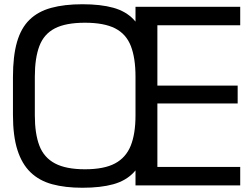

<svg xmlns="http://www.w3.org/2000/svg" viewBox="-20 -873 1174 904"><path d="M368 11Q287 11 226 -5.5Q165 -22 124 -61.5Q83 -101 62 -167Q41 -233 41 -332V-510Q41 -609 60 -675Q79 -741 119 -780Q159 -819 221 -836Q283 -853 368 -853Q454 -853 513.5 -836.5Q573 -820 610 -780.5Q647 -741 664.5 -675Q682 -609 682 -510V-332Q682 -233 664.5 -167Q647 -101 610 -61.5Q573 -22 513.5 -5.5Q454 11 368 11ZM380 -76Q470 -76 521.5 -103.5Q573 -131 595.5 -187Q618 -243 618 -330V-512Q618 -600 596 -656.5Q574 -713 522 -739.5Q470 -766 380 -766Q290 -766 238.5 -739.5Q187 -713 165.5 -656.5Q144 -600 144 -512V-330Q144 -243 165.5 -187Q187 -131 239 -103.5Q291 -76 380 -76ZM618 0V-841H1111V-754H721V-470H1099V-386H721V-87H1111V0Z"/></svg>

Font: Matangi SemiBold
Style: Regular
Weight: 600
Designer: Prashant Pant
Foundry: The Graphic Ant
Version: Version 3.002